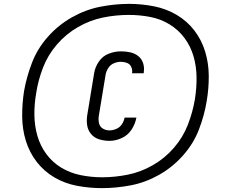

<svg xmlns="http://www.w3.org/2000/svg" viewBox="-20 -836 1192 991"><path d="M506 135Q580 135 655.5 120.5Q731 106 801 66.5Q871 27 925 -34Q979 -95 1007 -168Q1035 -241 1047 -315Q1058 -380 1057.5 -445.5Q1057 -511 1038.5 -571Q1020 -631 982.5 -679.5Q945 -728 891.5 -759.5Q838 -791 774.5 -803.5Q711 -816 646 -816Q572 -816 496.5 -801Q421 -786 351 -746.5Q281 -707 227 -646Q173 -585 145 -512Q117 -439 104 -365Q94 -300 94.5 -234.5Q95 -169 113.5 -109Q132 -49 169.5 -0.5Q207 48 260.5 79.5Q314 111 377.5 123Q441 135 506 135ZM507 79Q451 79 396.5 68Q342 57 296.5 29.5Q251 2 219.5 -40.5Q188 -83 173 -135Q158 -187 157.5 -243.5Q157 -300 167 -357Q177 -422 202 -487Q227 -552 274 -606.5Q321 -661 383 -696.5Q445 -732 511.5 -745.5Q578 -759 645 -759Q701 -759 755.5 -748.5Q810 -738 855.5 -710Q901 -682 932.5 -639.5Q964 -597 979 -545Q994 -493 994.5 -436.5Q995 -380 986 -324Q975 -258 950 -193Q925 -128 878 -73.5Q831 -19 769 16.5Q707 52 640 65.5Q573 79 507 79ZM545 -109Q577 -109 608.5 -123.5Q640 -138 659 -167Q678 -196 684 -229H623Q620 -211 609 -194.5Q598 -178 580 -170.5Q562 -163 545 -163Q526 -163 510.5 -172.5Q495 -182 491 -200.5Q487 -219 490 -238L525 -450Q528 -468 539 -485Q550 -502 568 -509.5Q586 -517 604 -517Q620 -517 635 -511.5Q650 -506 657 -491.5Q664 -477 662 -461L661 -458H722V-463Q726 -488 718.5 -510.5Q711 -533 693 -547Q675 -561 652 -566Q629 -571 604 -571Q573 -571 541.5 -559Q510 -547 490.5 -518.5Q471 -490 466 -459L431 -246Q426 -219 429.5 -192Q433 -165 449.5 -145Q466 -125 491.5 -117Q517 -109 545 -109Z"/></svg>

Font: Iosevka Sparkle Light Oblique
Style: Regular
Weight: 300
Italic angle: -9°
Designer: Belleve Invis
Foundry: Belleve Invis
Version: Version 4.5.0; ttfautohint (v1.8.3)